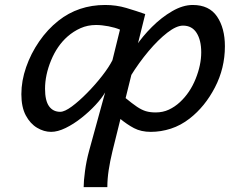

<svg xmlns="http://www.w3.org/2000/svg" viewBox="-20 -518 924 772"><path d="M411.6 234.4H316.4Q316.4 210 321.8 169.7Q327.1 129.4 338.4 87.9L402.8 -146.5Q389.2 -123 363.8 -95.7Q338.4 -68.4 307.1 -43.7Q275.9 -19 243.9 -3.4Q211.9 12.2 185.5 12.2Q156.7 12.2 129.2 -4.2Q101.6 -20.5 83.7 -54Q65.9 -87.4 65.9 -139.2Q65.9 -192.9 85 -247.8Q104 -302.7 137.5 -351.3Q170.9 -399.9 214.8 -434.6Q294.9 -498 402.8 -498Q447.3 -498 487.5 -486.1Q527.8 -474.1 564 -461.4L522.5 -293.9L524.4 -282.2L432.1 90.3Q422.4 130.4 417 166Q411.6 201.7 411.6 234.4ZM432.1 -275.9 462.4 -398.9Q442.9 -407.2 415.8 -412.4Q388.7 -417.5 366.2 -417.5Q332.5 -417.5 304 -404.8Q275.4 -392.1 251.5 -371.1Q209.5 -334 185.3 -275.1Q161.1 -216.3 161.1 -161.1Q161.1 -113.3 177.2 -90.8Q193.4 -68.4 222.2 -68.4Q239.7 -68.4 268.8 -89.8Q297.9 -111.3 330.3 -144.3Q362.8 -177.2 390.4 -212.6Q418 -248 432.1 -275.9ZM461.9 -41.5 483.9 -124.5Q511.7 -101.6 530.5 -88.9Q549.3 -76.2 566.4 -71Q583.5 -65.9 606 -65.9Q634.8 -65.9 658.9 -77.1Q683.1 -88.4 703.6 -107.4Q744.1 -145 766.6 -200.9Q789.1 -256.8 789.1 -307.6Q789.1 -356.4 770.5 -385.7Q752 -415 715.8 -415Q689.5 -415 652.8 -386.7Q616.2 -358.4 577.1 -312Q538.1 -265.6 504.4 -210.9L526.4 -332Q552.7 -371.6 591.1 -409.9Q629.4 -448.2 672.4 -473.1Q715.3 -498 754.9 -498Q821.3 -498 852.8 -451.4Q884.3 -404.8 884.3 -332Q884.3 -243.7 844.2 -166.5Q804.2 -89.4 742.7 -41.5Q707 -13.7 667 -0.7Q627 12.2 586.4 12.2Q547.4 12.2 519 -2.7Q490.7 -17.6 461.9 -41.5Z"/></svg>

Font: Andika
Style: Italic
Weight: 400
Italic angle: -14°
Designer: Victor Gaultney, Annie Olsen, Julie Remington, Don Collingsworth, Eric Hays, Becca Hirsbrunner
Foundry: SIL International
Version: Version 6.101